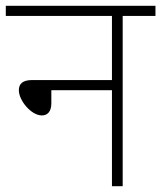

<svg xmlns="http://www.w3.org/2000/svg" viewBox="-20 -642 556 662"><path d="M0 -622V-587H366V-366H91C57 -366 45 -352 45 -331C45 -295 88 -244 124 -244C143 -244 157 -256 157 -286V-331H366V0H403V-587H516V-622Z"/></svg>

Font: Noto Sans ExtraLight
Style: Italic
Weight: 200
Italic angle: -12°
Designer: Monotype Design Team
Foundry: Monotype Imaging Inc.
Version: Version 2.013